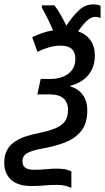

<svg xmlns="http://www.w3.org/2000/svg" viewBox="-71 -685 489 895"><path d="M261.7 190.9Q249.5 185.1 233.4 180.9Q217.3 176.8 195.3 176.8Q166 176.8 137.5 179.4Q108.9 182.1 74.2 182.1Q32.7 182.1 4.9 168.9Q-22.9 155.8 -37.1 131.3Q-51.3 106.9 -51.3 74.2Q-51.3 41 -39.6 17.6Q-27.8 -5.9 -6.1 -21.7Q15.6 -37.6 45.4 -47.9Q75.2 -58.1 110.8 -64.9Q154.8 -74.2 184.8 -85.9Q214.8 -97.7 230.5 -117.9Q246.1 -138.2 246.1 -172.9Q246.1 -207.5 224.9 -226.3Q203.6 -245.1 161.1 -245.1H103L118.7 -316.9H163.6Q195.3 -316.9 221.9 -327.1Q248.5 -337.4 264.4 -358.4Q280.3 -379.4 280.3 -411.1Q280.3 -440.9 263.7 -456.5Q247.1 -472.2 211.9 -472.2Q184.6 -472.2 158.7 -464.8Q132.8 -457.5 103.5 -443.4L79.1 -511.7Q103 -522.9 126.7 -531.2Q150.4 -539.6 176.3 -543.5Q165.5 -568.8 152.3 -595.7Q139.2 -622.6 124.5 -648.4V-660.2H182.6Q197.8 -640.6 211.7 -616.2Q225.6 -591.8 238.3 -565.4Q268.1 -610.4 297.4 -637.5Q326.7 -664.6 362.8 -664.6Q374 -664.6 382.6 -662.8Q391.1 -661.1 397.9 -657.7V-601.6Q392.1 -603.5 385.7 -605Q379.4 -606.4 372.1 -606.4Q354.5 -606 336.2 -590.1Q317.9 -574.2 293 -538.6Q330.1 -526.4 350.6 -497.6Q371.1 -468.8 371.1 -425.3Q371.1 -389.2 357.2 -360.8Q343.3 -332.5 317.9 -313.5Q292.5 -294.4 257.3 -285.2V-281.7Q293 -272 314.5 -243.4Q335.9 -214.8 335.9 -169.9Q335.9 -111.3 308.8 -76.2Q281.7 -41 234.9 -22.2Q188 -3.4 127.4 7.3Q84 14.6 58.8 27.1Q33.7 39.6 33.7 67.4Q33.7 87.4 47.1 96.9Q60.5 106.4 86.4 106.4Q115.7 106.4 142.6 103.8Q169.4 101.1 195.8 101.1Q216.3 101.1 232.4 104Q248.5 106.9 261.7 114.7Z"/></svg>

Font: Open Sans SemiCondensed Medium
Style: Italic
Weight: 500
Width: 4
Italic angle: -12°
Designer: Monotype Design Team
Foundry: Monotype Imaging Inc.
Version: Version 3.000